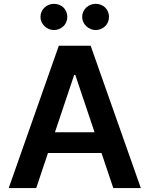

<svg xmlns="http://www.w3.org/2000/svg" viewBox="-20 -961 764 981"><path d="M280.5 -727.3H443.2L699.6 0H558.9L498.6 -179.3H225.1L165.1 0H24.5ZM260.7 -285.2H463.1L364.7 -578.1H359ZM468.8 -941.4Q483.3 -941.4 495.7 -936.4Q508.2 -931.5 517.4 -922.6Q526.6 -913.7 531.8 -901.3Q536.9 -888.8 536.9 -874.3Q536.9 -860.1 531.6 -847.8Q526.3 -835.6 516.9 -826.7Q507.5 -817.8 495 -812.7Q482.6 -807.5 468.8 -807.5Q454.9 -807.5 442.5 -812.9Q430 -818.2 420.6 -827.2Q411.2 -836.3 405.5 -848.4Q399.9 -860.4 399.9 -874.3Q399.9 -888.8 405.4 -901.1Q410.9 -913.4 420.3 -922.2Q429.7 -931.1 442.1 -936.3Q454.5 -941.4 468.8 -941.4ZM186.8 -874.3Q186.8 -888.8 192.3 -901.1Q197.8 -913.4 207.2 -922.2Q216.6 -931.1 229 -936.3Q241.5 -941.4 255.7 -941.4Q270.2 -941.4 282.7 -936.4Q295.1 -931.5 304.3 -922.6Q313.6 -913.7 318.7 -901.3Q323.9 -888.8 323.9 -874.3Q323.9 -860.1 318.5 -847.8Q313.2 -835.6 303.8 -826.7Q294.4 -817.8 282 -812.7Q269.5 -807.5 255.7 -807.5Q241.8 -807.5 229.4 -812.9Q217 -818.2 207.6 -827.2Q198.2 -836.3 192.5 -848.4Q186.8 -860.4 186.8 -874.3Z"/></svg>

Font: Inter P Semi Bold
Style: Regular
Weight: 600
Designer: Rasmus Andersson
Foundry: rsms
Version: Version 3.018;git-588b23468